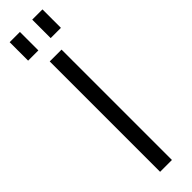

<svg xmlns="http://www.w3.org/2000/svg" viewBox="-306 -874 861 861"><g transform="rotate(-45 124.5 -444.0)"><path d="M162 -700V0H87V-700ZM86 -888V-771H21V-888ZM229 -888V-771H164V-888Z"/></g></svg>

Font: Pathway Extreme 8pt Thin 12pt Light
Style: Regular
Weight: 300
Version: Version 1.001;gftools[0.9.26]